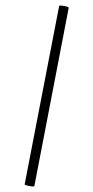

<svg xmlns="http://www.w3.org/2000/svg" viewBox="-60 -767 471 969"><g transform="rotate(-5 175.5 -283.0)"><path d="M26 152 278 -730Q280 -734 303 -727.5Q326 -721 325 -716L74 165Q72 169 48.5 162.5Q25 156 26 152Z"/></g></svg>

Font: Cormorant Garamond
Style: Bold
Weight: 700
Designer: Christian Thalmann (Catharsis Fonts)
Foundry: Catharsis Fonts
Version: Version 4.000